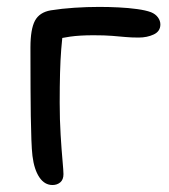

<svg xmlns="http://www.w3.org/2000/svg" viewBox="-20 -520 484 550"><path d="M130.4 10Q107.6 10 92.7 -12.2Q77.8 -34.4 73 -73.4Q71 -89.8 69.9 -120Q68.8 -150.2 68.2 -187.8Q67.6 -225.4 67.5 -263.3Q67.4 -301.2 67.3 -333.1Q67.2 -365 67.2 -384Q67.2 -436.4 80.1 -460.6Q93 -484.8 125.4 -490.4Q156.6 -495.4 192.8 -497.8Q229 -500.2 264.6 -500.2Q291.4 -500.2 319.8 -498.8Q348.2 -497.4 372.9 -494Q397.6 -490.6 412.6 -485Q425.4 -479.8 432.4 -470.2Q439.4 -460.6 439.4 -450Q439.4 -430.2 420.4 -421.3Q401.4 -412.4 377 -412.4Q356 -412.4 339.1 -414Q322.2 -415.6 301.2 -417.3Q280.2 -419 247.8 -419Q208.6 -419 181 -415.1Q153.4 -411.2 119.8 -403.2L160.6 -435Q157.8 -409.2 155.4 -378.7Q153 -348.2 152 -310.7Q151 -273.2 151 -226Q151 -176.8 153.7 -133.3Q156.4 -89.8 159.1 -60Q161.8 -30.2 161.8 -21.2Q161.8 -5.4 152.7 2.3Q143.6 10 130.4 10Z"/></svg>

Font: Shantell Sans Light
Style: Regular
Weight: 300
Designer: Stephen Nixon, Anya Danilova, Shantell Martin
Foundry: Arrow Type
Version: Version 1.011;[c5ecc13dd]